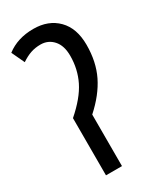

<svg xmlns="http://www.w3.org/2000/svg" viewBox="-186 -788 711 852"><g transform="rotate(-30 170.0 -362.0)"><path d="M308 -545Q308 -458 275.5 -391.5Q243 -325 175 -264V0H93V-293Q164 -355 192.5 -413Q221 -471 221 -539Q221 -591 195.5 -619.5Q170 -648 131 -648Q104 -648 80.5 -640Q57 -632 32 -615L1 -681Q57 -724 138 -724Q215 -724 261.5 -677Q308 -630 308 -545Z"/></g></svg>

Font: Noto Sans UI Cond
Style: Regular
Weight: 400
Width: 3
Designer: Monotype Design Team
Foundry: Monotype Imaging Inc.
Version: Version 1.001